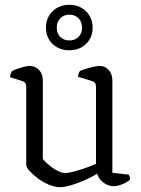

<svg xmlns="http://www.w3.org/2000/svg" viewBox="-20 -774 585 798"><path d="M230 4Q208 4 183 -6.5Q158 -17 137 -33Q116 -49 102.5 -64Q89 -79 89 -88V-414Q89 -432 73 -437L22 -453Q22 -462 25 -469Q28 -476 30 -479Q44 -486 67.5 -493Q91 -500 103 -500Q127 -500 142.5 -483Q158 -466 158 -441V-113Q167 -102 183.5 -88Q200 -74 218.5 -64.5Q237 -55 252 -55Q265 -55 287.5 -61Q310 -67 334.5 -75.5Q359 -84 379 -93V-414Q379 -432 363 -437L304 -455Q305 -464 307.5 -470Q310 -476 312 -479Q321 -483 337 -488Q353 -493 369 -496.5Q385 -500 393 -500Q417 -500 432 -483Q447 -466 447 -441V-56L515 -48Q516 -46 518.5 -40.5Q521 -35 521 -29Q512 -18 490 -9Q468 0 454 0Q430 0 410 -15Q390 -30 384 -52Q363 -39 334 -26Q305 -13 277 -4.5Q249 4 230 4ZM268 -565Q226 -565 198.5 -591.5Q171 -618 171 -659Q171 -700 198.5 -727Q226 -754 268 -754Q310 -754 337.5 -727Q365 -700 365 -659Q365 -618 337.5 -591.5Q310 -565 268 -565ZM268 -606Q292 -606 306.5 -620.5Q321 -635 321 -659Q321 -683 306.5 -698Q292 -713 268 -713Q245 -713 230.5 -698Q216 -683 216 -659Q216 -635 230.5 -620.5Q245 -606 268 -606Z"/></svg>

Font: Texturina 72pt Light
Style: Regular
Weight: 300
Designer: Guillermo Torres Carreño
Foundry: Omnibus-Type
Version: Version 1.002; ttfautohint (v1.8.3)